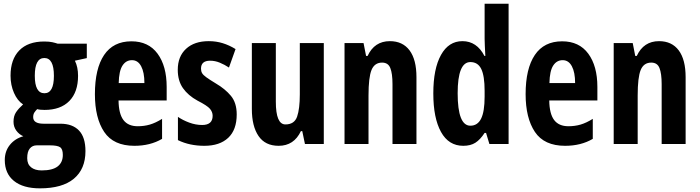

<svg xmlns="http://www.w3.org/2000/svg" viewBox="-20 -780 3789 1040"><path d="M196.3 240.2Q105.5 240.2 55.7 200.2Q5.9 160.2 5.9 86.9Q5.9 39.1 33.4 4.9Q61 -29.3 106.4 -42Q83.5 -51.8 68.4 -72.5Q53.2 -93.3 53.2 -120.6Q53.2 -151.9 67.1 -172.4Q81.1 -192.9 105 -214.4Q74.2 -234.4 55.7 -276.9Q37.1 -319.3 37.1 -370.1Q37.1 -458 84.2 -506.6Q131.3 -555.2 219.7 -555.2Q246.6 -555.2 263.9 -551.3Q281.2 -547.4 292 -543.5H450.2V-465.3L385.7 -451.2Q402.8 -417 402.8 -369.1Q402.8 -281.2 355.5 -232.9Q308.1 -184.6 221.2 -184.6Q194.3 -184.6 181.6 -189Q173.8 -181.6 166.7 -171.4Q159.7 -161.1 159.7 -145.5Q159.7 -109.9 216.3 -109.9H307.1Q372.6 -109.9 407.7 -73.2Q442.9 -36.6 442.9 38.6Q442.9 135.7 380.1 188Q317.4 240.2 196.3 240.2ZM220.7 -274.9Q272 -274.9 272 -369.1Q272 -465.8 220.2 -465.8Q168.5 -465.8 168.5 -369.6Q168.5 -274.9 220.7 -274.9ZM205.6 143.1Q264.6 143.1 292.5 121.3Q320.3 99.6 320.3 59.1Q320.3 27.3 305.4 17.3Q290.5 7.3 250 7.3H178.7Q155.8 7.3 141.6 24.2Q127.4 41 127.4 76.7Q127.4 109.4 148.4 126.2Q169.4 143.1 205.6 143.1Z M691.9 -556.2Q784.2 -556.2 833.5 -489.3Q882.8 -422.4 882.8 -309.1V-235.8H622.1Q623 -164.1 648.4 -130.1Q673.8 -96.2 726.1 -96.2Q760.7 -96.2 791.7 -105.2Q822.8 -114.3 857.9 -136.2V-27.8Q793.9 9.8 708 9.8Q594.7 9.8 544.4 -65.4Q494.1 -140.6 494.1 -270Q494.1 -408.2 543.9 -482.2Q593.8 -556.2 691.9 -556.2ZM694.8 -454.1Q662.6 -454.1 643.6 -425Q624.5 -396 623 -330.1H762.2Q762.2 -388.2 744.6 -421.1Q727.1 -454.1 694.8 -454.1Z M1262.2 -160.2Q1262.2 -76.7 1216.1 -33.4Q1169.9 9.8 1086.9 9.8Q1047.4 9.8 1011.5 2.2Q975.6 -5.4 943.8 -21V-147Q970.2 -128.9 1004.9 -116Q1039.6 -103 1075.2 -103Q1131.8 -103 1131.8 -152.8Q1131.8 -173.3 1117.2 -190.7Q1102.5 -208 1049.8 -234.9Q999 -262.7 970.9 -302.7Q942.9 -342.8 942.9 -401.9Q942.9 -474.1 987.8 -515.6Q1032.7 -557.1 1110.8 -557.1Q1150.9 -557.1 1186.3 -546.1Q1221.7 -535.2 1255.9 -514.2L1220.2 -414.1Q1196.8 -429.7 1170.9 -440.4Q1145 -451.2 1118.2 -451.2Q1068.8 -451.2 1068.8 -408.2Q1068.8 -394 1074.7 -383.8Q1080.6 -373.5 1097.9 -361.1Q1115.2 -348.6 1148.9 -328.1Q1199.2 -298.8 1230.7 -261Q1262.2 -223.1 1262.2 -160.2Z M1733.9 -546.9V0H1631.8L1617.2 -69.8H1609.9Q1572.3 9.8 1489.3 9.8Q1416.5 9.8 1380.4 -43.2Q1344.2 -96.2 1344.2 -189.9V-546.9H1474.1V-229Q1474.1 -106 1525.9 -106Q1574.7 -106 1589.4 -148.4Q1604 -190.9 1604 -269V-546.9Z M2091.8 -557.1Q2161.1 -557.1 2198.5 -507.1Q2235.8 -457 2235.8 -361.8V0H2106V-324.2Q2106 -381.8 2094.2 -411.4Q2082.5 -440.9 2049.8 -440.9Q2008.8 -440.9 1992.4 -400.9Q1976.1 -360.8 1976.1 -263.2V0H1846.2V-546.9H1949.2L1962.9 -477.1H1971.2Q2008.3 -557.1 2091.8 -557.1Z M2489.3 9.8Q2410.2 9.8 2368.7 -65.4Q2327.1 -140.6 2327.1 -273.9Q2327.1 -407.7 2368.7 -482.4Q2410.2 -557.1 2484.9 -557.1Q2562.5 -557.1 2604 -477.1H2608.9Q2607.4 -508.8 2606.2 -531.5Q2605 -554.2 2605 -569.8V-759.8H2734.9V0H2630.9L2612.8 -60.1H2605Q2581.1 -23.4 2554.9 -6.8Q2528.8 9.8 2489.3 9.8ZM2527.8 -99.1Q2566.9 -99.1 2585.9 -137.2Q2605 -175.3 2605 -256.8V-288.1Q2605 -369.1 2586.7 -406.5Q2568.4 -443.8 2527.8 -443.8Q2459 -443.8 2459 -274.9Q2459 -99.1 2527.8 -99.1Z M3024.9 -556.2Q3117.2 -556.2 3166.5 -489.3Q3215.8 -422.4 3215.8 -309.1V-235.8H2955.1Q2956.1 -164.1 2981.4 -130.1Q3006.8 -96.2 3059.1 -96.2Q3093.8 -96.2 3124.8 -105.2Q3155.8 -114.3 3190.9 -136.2V-27.8Q3127 9.8 3041 9.8Q2927.7 9.8 2877.4 -65.4Q2827.1 -140.6 2827.1 -270Q2827.1 -408.2 2877 -482.2Q2926.8 -556.2 3024.9 -556.2ZM3027.8 -454.1Q2995.6 -454.1 2976.6 -425Q2957.5 -396 2956.1 -330.1H3095.2Q3095.2 -388.2 3077.6 -421.1Q3060.1 -454.1 3027.8 -454.1Z M3549.8 -557.1Q3619.1 -557.1 3656.5 -507.1Q3693.8 -457 3693.8 -361.8V0H3564V-324.2Q3564 -381.8 3552.2 -411.4Q3540.5 -440.9 3507.8 -440.9Q3466.8 -440.9 3450.4 -400.9Q3434.1 -360.8 3434.1 -263.2V0H3304.2V-546.9H3407.2L3420.9 -477.1H3429.2Q3466.3 -557.1 3549.8 -557.1Z"/></svg>

Font: Open Sans Condensed
Style: Bold
Weight: 700
Width: 3
Designer: Monotype Design Team
Foundry: Monotype Imaging Inc.
Version: Version 3.003; ttfautohint (v1.8.4)